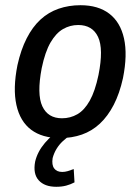

<svg xmlns="http://www.w3.org/2000/svg" viewBox="-20 -521 538 737"><path d="M211 9Q142 9 99.5 -23Q57 -55 43 -118Q29 -181 47 -271Q60 -330 82.5 -374Q105 -418 135.5 -446Q166 -474 205 -487.5Q244 -501 289 -501Q357 -501 399.5 -468.5Q442 -436 456 -373.5Q470 -311 452 -221Q439 -162 416.5 -118.5Q394 -75 363.5 -46.5Q333 -18 294.5 -4.5Q256 9 211 9ZM218 -67Q250 -67 277 -82.5Q304 -98 324.5 -134.5Q345 -171 358 -233Q378 -333 356.5 -379Q335 -425 280 -425Q249 -425 222 -409.5Q195 -394 174 -358Q153 -322 140 -259Q121 -159 142.5 -113Q164 -67 218 -67ZM196 196Q151 196 128.5 171Q106 146 115 99Q124 61 152.5 27.5Q181 -6 225 -33L248 0Q235 8 221 21Q207 34 197 50.5Q187 67 182 86Q178 112 188 125.5Q198 139 219 139Q229 139 239.5 136Q250 133 263 128L266 179Q251 187 234 191.5Q217 196 196 196Z"/></svg>

Font: Nunito Sans 10pt Condensed SemiBold
Style: Italic
Weight: 600
Width: 3
Italic angle: -9°
Designer: Vernon Adams
Foundry: Vernon Adams
Version: Version 3.101;gftools[0.9.27]